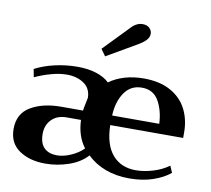

<svg xmlns="http://www.w3.org/2000/svg" viewBox="-85 -876 1081 983"><g transform="rotate(10 455.5 -385.0)"><path d="M393 -619 515 -745Q545 -780 579 -780Q603 -780 615.5 -767Q628 -754 628 -738Q628 -721 615.5 -706.5Q603 -692 578 -677L418 -584ZM21 -137Q21 -217 84 -254Q147 -291 242 -291H355Q356 -303 359.5 -318Q363 -333 364 -340L368 -360Q367 -409 330.5 -433.5Q294 -458 243 -458Q204 -458 159.5 -445.5Q115 -433 77 -415L69 -457Q115 -481 172.5 -494Q230 -507 290 -507Q344 -507 386.5 -493.5Q429 -480 455 -455Q489 -480 534.5 -493.5Q580 -507 634 -507Q717 -507 773.5 -475.5Q830 -444 857 -390.5Q884 -337 884 -272V-242H505Q507 -141 551.5 -89Q596 -37 673 -37Q715 -37 762 -51Q809 -65 844 -91L859 -56Q824 -27 770 -8.5Q716 10 648 10Q579 10 523 -11Q467 -32 428 -71Q392 -31 332.5 -10.5Q273 10 211 10Q129 10 75 -27Q21 -64 21 -137ZM751 -292Q748 -360 720 -409.5Q692 -459 632 -459Q574 -459 541.5 -411.5Q509 -364 506 -292ZM399 -102Q356 -158 353 -242H278Q230 -242 201 -213Q172 -184 172 -138Q172 -88 196.5 -65Q221 -42 262 -42Q297 -42 336 -59.5Q375 -77 399 -102Z"/></g></svg>

Font: Trirong Bold
Style: Regular
Weight: 700
Designer: Katatrad Team
Foundry: CadsonDemak
Version: Version 1.000